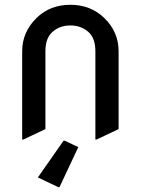

<svg xmlns="http://www.w3.org/2000/svg" viewBox="-20 -567 592 807"><path d="M230 219.7H225.1L139.2 178.7L247.1 24.4H252L309.1 51.3ZM73.2 19.5V-351.6Q73.2 -432.1 133.8 -491.7Q190.4 -546.9 275.9 -546.9Q360.4 -546.9 418 -491.7Q478.5 -433.1 478.5 -351.6V-24.4L385.7 19.5H380.9V-351.6Q380.9 -407.7 350.3 -433.8Q319.8 -460 275.9 -460Q231.9 -460 201.4 -433.8Q170.9 -407.7 170.9 -351.6V-24.4L78.1 19.5Z"/></svg>

Font: Nova Round
Style: Book
Weight: 400
Version: Version 2.000